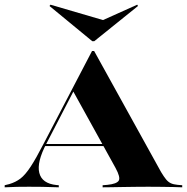

<svg xmlns="http://www.w3.org/2000/svg" viewBox="-41 -799 797 819"><path d="M157.3 -187.1Q115.3 -107.3 126.6 -61.7Q137.9 -16.1 200 -9.7L209.7 -8.9V0Q166.1 -1.6 139.1 -2Q112.1 -2.4 82.3 -2.4Q54 -2.4 31.9 -2Q9.7 -1.6 -21 0V-8.9L-1.6 -13.7Q25.8 -21.8 46.4 -37.5Q66.9 -53.2 89.9 -88.3Q112.9 -123.4 145.2 -186.3L351.6 -581.5H360.5L646 -65.3Q658.1 -45.2 667.3 -33.9Q676.6 -22.6 687.9 -17.3Q699.2 -12.1 716.9 -10.5L736.3 -8.9V0Q721 -0.8 698.8 -1.2Q676.6 -1.6 649.2 -2Q621.8 -2.4 591.9 -2.4H590.3Q560.5 -2.4 532.3 -2Q504 -1.6 478.6 -1.2Q453.2 -0.8 432.3 -0.4Q411.3 0 396.8 0V-8.9L416.9 -10.5Q456.5 -14.5 465.3 -28.2Q474.2 -41.9 451.6 -83.1L270.2 -411.3L286.3 -436.3ZM147.6 -175.8 152.4 -184.7H444.4L450 -175.8ZM544.4 -779 547.6 -773.4 361.3 -623.4H352.4L170.2 -773.4L174.2 -779L430.6 -704L345.2 -689.5Z"/></svg>

Font: Playfair 144pt SemiExpanded Black
Style: Regular
Weight: 900
Width: 6
Designer: Claus Eggers Sørensen
Foundry: Claus Eggers Sørensen
Version: Version 2.203